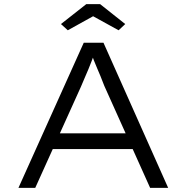

<svg xmlns="http://www.w3.org/2000/svg" viewBox="-20 -906 900 926"><path d="M69 0 384 -700H479L791 0H704L483 -492Q473 -518 464.5 -539Q456 -560 448 -578Q440 -596 432.5 -615.5Q425 -635 417 -659L440 -660Q430 -632 422 -611.5Q414 -591 406.5 -572.5Q399 -554 390 -534Q381 -514 370 -487L150 0ZM200 -187 231 -263H624L645 -187ZM307 -760 274 -790 396 -886H463L584 -790L552 -760L414 -836H444Z"/></svg>

Font: Lexend Mega Light
Style: Regular
Weight: 300
Version: Version 1.007